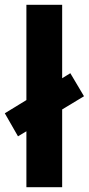

<svg xmlns="http://www.w3.org/2000/svg" viewBox="-32 -780 370 800"><path d="M78 0V-233L43 -212L-12 -308L78 -363V-760H227V-454L261 -475L318 -379L227 -324V0Z"/></svg>

Font: Noto Sans Sundanese
Style: Regular
Weight: 400
Designer: Monotype Design Team (Regular), Sérgio L. Martins (other weights)
Foundry: Monotype Imaging Inc.
Version: Version 2.003